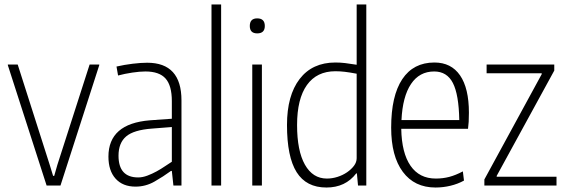

<svg xmlns="http://www.w3.org/2000/svg" viewBox="-20 -828 2534 857"><path d="M15 -537V-540H59L202 -92L217 -43H222L236 -92L380 -540H423V-537L250 0H188Z M585 5Q528 5 496 -30.5Q464 -66 464 -129Q464 -276 649 -291L747 -298V-377Q747 -446 719 -477.5Q691 -509 629 -509Q604 -509 570.5 -504Q537 -499 507 -491L500 -531Q535 -539 572 -543.5Q609 -548 637 -548Q790 -548 790 -380V0H754L747 -65H743Q709 -40 669.5 -17.5Q630 5 585 5ZM597 -36Q616 -36 637.5 -44Q659 -52 679 -63Q699 -74 716.5 -86Q734 -98 747 -106V-261L658 -254Q577 -248 543 -219Q509 -190 509 -133Q509 -36 597 -36Z M924 -808H967V0H924Z M1128 -679Q1095 -679 1095 -712Q1095 -746 1128 -746Q1162 -746 1162 -712Q1162 -679 1128 -679ZM1106 -540H1149V0H1106Z M1437 9Q1347 9 1304 -59.5Q1261 -128 1261 -270Q1261 -402 1317.5 -475.5Q1374 -549 1477 -549Q1499 -549 1520 -546.5Q1541 -544 1572 -539V-808H1615V0H1578L1573 -54H1570Q1522 9 1437 9ZM1439 -31Q1463 -31 1486.5 -38.5Q1510 -46 1529 -59Q1548 -72 1560 -88Q1572 -104 1572 -122V-499Q1540 -505 1519 -507.5Q1498 -510 1477 -510Q1394 -510 1350 -448.5Q1306 -387 1306 -270Q1306 -155 1341 -93Q1376 -31 1439 -31Z M1924 9Q1830 9 1778 -61Q1726 -131 1726 -258Q1726 -400 1775.5 -474.5Q1825 -549 1919 -549Q1994 -549 2033.5 -491.5Q2073 -434 2073 -325Q2073 -300 2072 -284.5Q2071 -269 2069 -253H1771Q1773 -145 1812.5 -88Q1852 -31 1925 -31Q1957 -31 1985.5 -38.5Q2014 -46 2046 -63L2051 -22Q2024 -7 1991 1Q1958 9 1924 9ZM1918 -509Q1852 -509 1814.5 -453Q1777 -397 1772 -292H2030Q2028 -406 2001.5 -457.5Q1975 -509 1918 -509Z M2142 -27 2398 -497V-501H2152V-540H2454V-513L2197 -43V-39H2464V0H2142Z"/></svg>

Font: Encode Sans Compressed
Style: ExtraLight
Weight: 200
Designer: Pablo Impallari, Andres Torresi
Foundry: Pablo Impallari, Andres Torresi
Version: Version 1.000; ttfautohint (v1.00) -l 8 -r 50 -G 200 -x 14 -